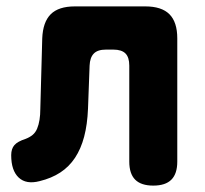

<svg xmlns="http://www.w3.org/2000/svg" viewBox="-20 -570 640 600"><path d="M112 -450Q114 -501 138.5 -525.5Q163 -550 214 -550H434Q485 -550 509.5 -525.5Q534 -501 534 -450V-65Q534 -27 515.5 -8.5Q497 10 459 10Q421 10 402.5 -8.5Q384 -27 384 -65V-365Q384 -391 372 -403Q360 -415 334 -415H311Q285 -415 273 -402.5Q261 -390 260 -365L255 -230Q253 -181 243 -143Q233 -105 214.5 -77Q196 -49 168.5 -31Q141 -13 104 -4Q62 7 38.5 -15Q15 -37 15 -85Q15 -105 25 -116.5Q35 -128 60 -136Q73 -141 82 -148.5Q91 -156 96 -168Q101 -180 103.5 -195.5Q106 -211 106 -230Z"/></svg>

Font: Maple Mono NL ExtraBold
Style: Regular
Weight: 800
Monospace: yes
Designer: subframe7536
Version: Version 7.000